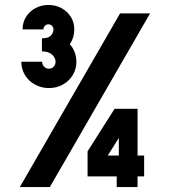

<svg xmlns="http://www.w3.org/2000/svg" viewBox="-20 -754 685 774"><path d="M177.5 -399Q147 -399 121.5 -412.8Q96 -426.5 81 -450.8Q66 -475 66 -505H150Q150 -493 158 -485Q166 -477 177.5 -477Q188.5 -477 196.2 -485Q204 -493 204 -505Q204 -521 189.5 -534Q175 -547 149 -547V-599.5Q174.5 -599.5 185 -610.5Q195.5 -621.5 195.5 -635.5Q195.5 -644 189.5 -650Q183.5 -656 175 -656Q167 -656 161 -649.8Q155 -643.5 155 -635.5H71Q71 -663.5 85 -686Q99 -708.5 122.8 -721.2Q146.5 -734 175 -734Q204 -734 227.8 -721.2Q251.5 -708.5 265.5 -686Q279.5 -663.5 279.5 -635.5Q279.5 -619.5 275 -604.2Q270.5 -589 261.5 -575.5Q274.5 -561.5 281.2 -543Q288 -524.5 288 -505Q288 -475 273 -450.8Q258 -426.5 232.8 -412.8Q207.5 -399 177.5 -399ZM464 -700H585L181 0H60ZM450.5 -43H333V-144L442 -315.5H534.5V-127H561V-43H534.5V0H450.5ZM459 -127V-198L414.5 -127Z"/></svg>

Font: Urbanist
Style: Regular
Weight: 400
Designer: Corey Hu
Foundry: Corey Hu
Version: Version 1.2; befe77262ef67d88f1d94aa3d2e49ef1327b4483